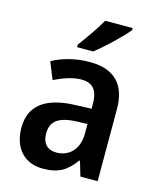

<svg xmlns="http://www.w3.org/2000/svg" viewBox="-116 -846 766 937"><g transform="rotate(15 267.0 -378.0)"><path d="M437 -756V-766H298C273 -721 231 -662 199 -619V-606H280C328 -643 407 -718 437 -756ZM279 -552C206 -552 141 -534 90 -506L125 -420C171 -442 217 -459 261 -459C315 -459 345 -431 345 -359V-334L263 -331C114 -326 38 -268 38 -157C38 -53 97 10 190 10C270 10 311 -17 352 -74H356L378 0H465V-364C465 -489 402 -552 279 -552ZM288 -255 345 -257V-209C345 -128 297 -83 234 -83C190 -83 162 -108 162 -161C162 -219 196 -251 288 -255Z"/></g></svg>

Font: Noto Sans Thai Looped SemiCondensed SemiBold
Style: Regular
Weight: 600
Width: 4
Designer: Sasikarn Vongin, Ben Mitchell
Foundry: The Fontpad Ltd
Version: Version 1.001